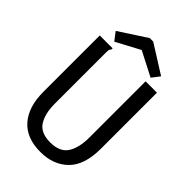

<svg xmlns="http://www.w3.org/2000/svg" viewBox="-240 -881 980 980"><g transform="rotate(45 250.0 -391.0)"><path d="M251 12Q150 12 97.5 -48Q45 -108 45 -216V-623H138V-615Q132 -609 130.5 -602Q129 -595 129 -578V-215Q129 -143 156 -100.5Q183 -58 252 -58Q321 -58 348.5 -100.5Q376 -143 376 -218V-623H458V-219Q458 -100 401 -44Q344 12 251 12ZM120 -653 86 -697 235 -794H260L414 -697L381 -654L249 -722Z"/></g></svg>

Font: Inconsolata Medium
Style: Regular
Weight: 500
Monospace: yes
Designer: Raph Levien, Cyreal, Brenton Simpson
Foundry: Raph Levien, Cyreal, Google
Version: Version 3.001; ttfautohint (v1.8.2.53-6de2)